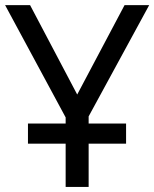

<svg xmlns="http://www.w3.org/2000/svg" viewBox="-20 -734 606 754"><path d="M283.2 -362.8 469.2 -713.9H565.9L328.1 -276.9V-249H475.1V-169.9H328.1V0H237.8V-169.9H89.8V-249H237.8V-272.9L0 -713.9H98.1Z"/></svg>

Font: NotoSans
Style: Regular
Weight: 400
Designer: Monotype Design team
Foundry: Monotype Imaging Inc.
Version: Version 1.04; ttfautohint (v1.4.1)